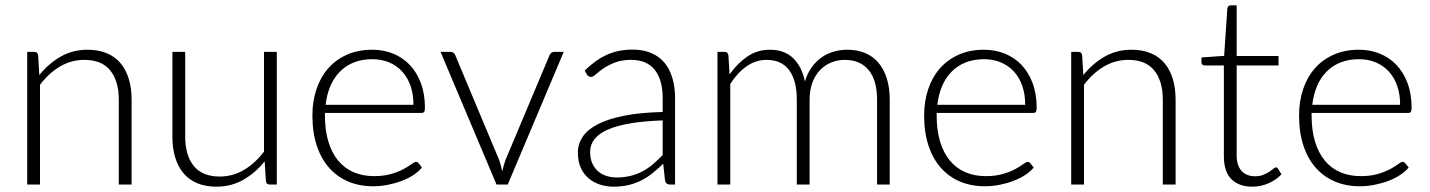

<svg xmlns="http://www.w3.org/2000/svg" viewBox="-20 -692 5361 720"><path d="M127.5 -410.5Q162 -453.5 207.2 -479.5Q252.5 -505.5 308 -505.5Q349 -505.5 380.2 -492.5Q411.5 -479.5 432 -455Q452.5 -430.5 463 -396Q473.5 -361.5 473.5 -318V0H425.5V-318Q425.5 -388 393.5 -427.8Q361.5 -467.5 296 -467.5Q247.5 -467.5 205.2 -442.8Q163 -418 130 -374V0H82V-497.5H108.5Q121 -497.5 123 -485Z M1018 -497.5V0H991.5Q979 0 977 -13L972.5 -87Q938 -44 892.8 -18Q847.5 8 792 8Q750.5 8 719.5 -5Q688.5 -18 668 -42.5Q647.5 -67 637 -101.5Q626.5 -136 626.5 -179.5V-497.5H674.5V-179.5Q674.5 -109.5 706.5 -69.8Q738.5 -30 804 -30Q852.5 -30 894.8 -54.8Q937 -79.5 970 -123.5V-497.5Z M1530.5 -299Q1530.5 -339 1519.2 -370.8Q1508 -402.5 1487.5 -424.5Q1467 -446.5 1438.8 -458.2Q1410.5 -470 1376.5 -470Q1338 -470 1307.5 -458Q1277 -446 1254.8 -423.5Q1232.5 -401 1219 -369.5Q1205.5 -338 1201 -299ZM1198.5 -268.5V-259Q1198.5 -203 1211.5 -160.5Q1224.5 -118 1248.5 -89.2Q1272.5 -60.5 1306.5 -46Q1340.5 -31.5 1382.5 -31.5Q1420 -31.5 1447.5 -39.8Q1475 -48 1493.8 -58.2Q1512.5 -68.5 1523.5 -76.8Q1534.5 -85 1539.5 -85Q1546 -85 1549.5 -80L1562.5 -64Q1550.5 -49 1530.8 -36Q1511 -23 1486.8 -13.8Q1462.5 -4.5 1434.8 1Q1407 6.5 1379 6.5Q1328 6.5 1286 -11.2Q1244 -29 1214 -63Q1184 -97 1167.8 -146.2Q1151.5 -195.5 1151.5 -259Q1151.5 -312.5 1166.8 -357.8Q1182 -403 1210.8 -435.8Q1239.5 -468.5 1281.2 -487Q1323 -505.5 1376 -505.5Q1418 -505.5 1454 -491Q1490 -476.5 1516.5 -448.8Q1543 -421 1558.2 -380.5Q1573.5 -340 1573.5 -287.5Q1573.5 -276.5 1570.5 -272.5Q1567.5 -268.5 1560.5 -268.5Z M2094 -497.5 1884 0H1842L1632 -497.5H1669.5Q1676.5 -497.5 1681 -493.8Q1685.5 -490 1687 -485.5L1851.5 -93Q1859 -71 1863.5 -49.5Q1868 -71 1876 -93L2041 -485.5Q2043.5 -491 2047.8 -494.2Q2052 -497.5 2058 -497.5Z M2465 -240.5Q2394 -238 2342.8 -229.2Q2291.5 -220.5 2258.2 -205.5Q2225 -190.5 2209 -169.8Q2193 -149 2193 -122.5Q2193 -97.5 2201.2 -79.2Q2209.5 -61 2223.2 -49.2Q2237 -37.5 2255 -32Q2273 -26.5 2292.5 -26.5Q2321.5 -26.5 2345.8 -32.8Q2370 -39 2390.8 -50.2Q2411.5 -61.5 2429.5 -77Q2447.5 -92.5 2465 -110.5ZM2172.5 -427Q2211.5 -466 2254.5 -486Q2297.5 -506 2352 -506Q2392 -506 2422 -493.2Q2452 -480.5 2471.8 -456.8Q2491.5 -433 2501.5 -399.2Q2511.5 -365.5 2511.5 -324V0H2492.5Q2477.5 0 2474 -14L2467 -78Q2446.5 -58 2426.2 -42Q2406 -26 2384 -15Q2362 -4 2336.5 2Q2311 8 2280.5 8Q2255 8 2231 0.5Q2207 -7 2188.2 -22.5Q2169.5 -38 2158.2 -62.2Q2147 -86.5 2147 -120.5Q2147 -152 2165 -179Q2183 -206 2221.5 -226Q2260 -246 2320.2 -258Q2380.5 -270 2465 -272V-324Q2465 -393 2435.2 -430.2Q2405.5 -467.5 2347 -467.5Q2311 -467.5 2285.8 -457.5Q2260.5 -447.5 2243 -435.5Q2225.5 -423.5 2214.5 -413.5Q2203.5 -403.5 2196 -403.5Q2190.5 -403.5 2187 -406Q2183.5 -408.5 2181 -412.5Z M2670.5 0V-497.5H2697Q2709.5 -497.5 2711.5 -485L2716 -413Q2745 -454.5 2782.5 -480Q2820 -505.5 2867 -505.5Q2921.5 -505.5 2954.2 -474Q2987 -442.5 2998.5 -386.5Q3007.5 -417 3023.8 -439.5Q3040 -462 3061 -476.8Q3082 -491.5 3106.8 -498.5Q3131.5 -505.5 3157.5 -505.5Q3194.5 -505.5 3224 -493.2Q3253.5 -481 3274 -457Q3294.5 -433 3305.5 -398Q3316.5 -363 3316.5 -318V0H3269V-318Q3269 -391 3237.5 -429.2Q3206 -467.5 3147.5 -467.5Q3121.5 -467.5 3097.8 -458Q3074 -448.5 3055.8 -429.8Q3037.5 -411 3026.8 -383Q3016 -355 3016 -318V0H2968V-318Q2968 -390.5 2939.2 -429Q2910.5 -467.5 2855 -467.5Q2814.5 -467.5 2780 -443.5Q2745.5 -419.5 2718.5 -377V0Z M3824.5 -299Q3824.5 -339 3813.2 -370.8Q3802 -402.5 3781.5 -424.5Q3761 -446.5 3732.8 -458.2Q3704.5 -470 3670.5 -470Q3632 -470 3601.5 -458Q3571 -446 3548.8 -423.5Q3526.5 -401 3513 -369.5Q3499.5 -338 3495 -299ZM3492.5 -268.5V-259Q3492.5 -203 3505.5 -160.5Q3518.5 -118 3542.5 -89.2Q3566.5 -60.5 3600.5 -46Q3634.5 -31.5 3676.5 -31.5Q3714 -31.5 3741.5 -39.8Q3769 -48 3787.8 -58.2Q3806.5 -68.5 3817.5 -76.8Q3828.5 -85 3833.5 -85Q3840 -85 3843.5 -80L3856.5 -64Q3844.5 -49 3824.8 -36Q3805 -23 3780.8 -13.8Q3756.5 -4.5 3728.8 1Q3701 6.5 3673 6.5Q3622 6.5 3580 -11.2Q3538 -29 3508 -63Q3478 -97 3461.8 -146.2Q3445.5 -195.5 3445.5 -259Q3445.5 -312.5 3460.8 -357.8Q3476 -403 3504.8 -435.8Q3533.5 -468.5 3575.2 -487Q3617 -505.5 3670 -505.5Q3712 -505.5 3748 -491Q3784 -476.5 3810.5 -448.8Q3837 -421 3852.2 -380.5Q3867.5 -340 3867.5 -287.5Q3867.5 -276.5 3864.5 -272.5Q3861.5 -268.5 3854.5 -268.5Z M4042.5 -410.5Q4077 -453.5 4122.2 -479.5Q4167.5 -505.5 4223 -505.5Q4264 -505.5 4295.2 -492.5Q4326.5 -479.5 4347 -455Q4367.5 -430.5 4378 -396Q4388.5 -361.5 4388.5 -318V0H4340.5V-318Q4340.5 -388 4308.5 -427.8Q4276.5 -467.5 4211 -467.5Q4162.5 -467.5 4120.2 -442.8Q4078 -418 4045 -374V0H3997V-497.5H4023.5Q4036 -497.5 4038 -485Z M4676.5 8Q4626 8 4597.8 -20Q4569.5 -48 4569.5 -106.5V-446.5H4498Q4492.5 -446.5 4489 -449.5Q4485.5 -452.5 4485.5 -458V-476.5L4570.5 -482.5L4582.5 -660.5Q4583.5 -665 4586.5 -668.5Q4589.5 -672 4595 -672H4617.5V-482H4774.5V-446.5H4617.5V-109Q4617.5 -88.5 4622.8 -73.8Q4628 -59 4637.2 -49.5Q4646.5 -40 4659 -35.5Q4671.5 -31 4686 -31Q4704 -31 4717 -36.2Q4730 -41.5 4739.5 -47.8Q4749 -54 4755 -59.2Q4761 -64.5 4764.5 -64.5Q4768.5 -64.5 4772.5 -59.5L4785.5 -38.5Q4766.5 -17.5 4737.2 -4.8Q4708 8 4676.5 8Z M5230.5 -299Q5230.5 -339 5219.2 -370.8Q5208 -402.5 5187.5 -424.5Q5167 -446.5 5138.8 -458.2Q5110.5 -470 5076.5 -470Q5038 -470 5007.5 -458Q4977 -446 4954.8 -423.5Q4932.5 -401 4919 -369.5Q4905.5 -338 4901 -299ZM4898.5 -268.5V-259Q4898.5 -203 4911.5 -160.5Q4924.5 -118 4948.5 -89.2Q4972.5 -60.5 5006.5 -46Q5040.5 -31.5 5082.5 -31.5Q5120 -31.5 5147.5 -39.8Q5175 -48 5193.8 -58.2Q5212.5 -68.5 5223.5 -76.8Q5234.5 -85 5239.5 -85Q5246 -85 5249.5 -80L5262.5 -64Q5250.5 -49 5230.8 -36Q5211 -23 5186.8 -13.8Q5162.5 -4.5 5134.8 1Q5107 6.5 5079 6.5Q5028 6.5 4986 -11.2Q4944 -29 4914 -63Q4884 -97 4867.8 -146.2Q4851.5 -195.5 4851.5 -259Q4851.5 -312.5 4866.8 -357.8Q4882 -403 4910.8 -435.8Q4939.5 -468.5 4981.2 -487Q5023 -505.5 5076 -505.5Q5118 -505.5 5154 -491Q5190 -476.5 5216.5 -448.8Q5243 -421 5258.2 -380.5Q5273.5 -340 5273.5 -287.5Q5273.5 -276.5 5270.5 -272.5Q5267.5 -268.5 5260.5 -268.5Z"/></svg>

Font: LatoLatin Light
Style: Regular
Weight: 300
Designer: Lukasz Dziedzic with Adam Twardoch and Botio Nikoltchev
Foundry: tyPoland Lukasz Dziedzic
Version: Version 2.015; 2015-08-06; http://www.latofonts.com/